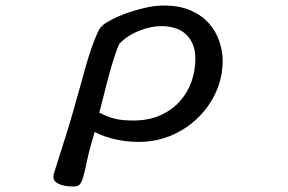

<svg xmlns="http://www.w3.org/2000/svg" viewBox="-20 -499 1040 693"><path d="M174.3 127.9Q172.9 133.8 172.9 139.2Q172.9 155.3 190.4 164.1Q210.9 174.3 246.1 174.3Q260.7 174.3 268.1 166.3Q275.4 158.2 281.5 135.7Q287.6 113.3 295.4 75.7Q303.2 38.1 321.8 -22.9L326.2 -20.5Q355 -5.4 396.5 3.9Q438 13.2 481.4 13.2Q573.2 13.2 650.4 -38.1Q675.8 -55.2 697.8 -77.1Q737.3 -116.7 760.5 -168.7Q783.7 -220.7 783.7 -280.3Q783.7 -314.9 771.5 -350.1Q759.8 -385.3 734.6 -414.1Q709.5 -442.9 669.2 -460.9Q628.9 -479 571.3 -479Q536.6 -479 499 -469.7Q443.8 -456.5 399.9 -436.5Q386.2 -430.2 371.6 -421.9Q353.5 -411.6 349.1 -405.8L348.6 -404.8Q346.2 -403.8 344.2 -401.4Q334.5 -391.6 313 -333.5Q294.9 -282.2 277.8 -216.8Q239.7 -77.6 212.9 5.9Q186 89.4 174.3 127.9ZM484.4 -388.7Q524.9 -404.8 564.5 -404.8Q585.4 -404.8 607.9 -398.9Q653.8 -386.2 674.3 -342.8Q685.1 -320.3 685.1 -287.1Q685.1 -246.6 671.9 -206.5Q658.2 -166.5 630.4 -134.8Q602.5 -103 560.1 -83.5Q517.6 -64 460.9 -64Q419.4 -64 392.6 -71Q365.7 -78.1 341.8 -90.8L338.4 -92.3Q348.1 -128.9 354.7 -156Q361.3 -183.1 366 -200.4Q370.6 -217.8 375 -233.9Q384.3 -267.1 393.3 -294.9Q402.3 -322.8 410.2 -340.3Q439.5 -371.6 484.4 -388.7Z"/></svg>

Font: Bakudai
Style: Light
Weight: 300
Version: Version 1.48